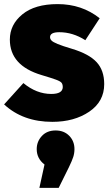

<svg xmlns="http://www.w3.org/2000/svg" viewBox="-25 -574 533 936"><path d="M230 20Q87 20 -5 -65L89 -169Q153 -116 225 -116Q280 -116 281 -149Q281 -163 275 -170.5Q269 -178 247 -186Q225 -194 178 -208Q23 -254 23 -381Q23 -454 84 -504Q145 -554 256 -554Q374 -554 461 -485L391 -378Q330 -417 264 -417Q219 -417 219 -393Q219 -384 226 -376.5Q233 -369 256 -359.5Q279 -350 326 -336Q409 -311 446 -271Q483 -231 483 -164Q483 -79 410 -29.5Q337 20 230 20ZM261 342H167L192 228Q154 199 154 153Q154 116 179 89Q204 62 246 62Q287 62 312.5 88Q338 114 338 153Q338 173 332 191.5Q326 210 311 241Z"/></svg>

Font: Trujillo Black
Style: Regular
Weight: 900
Designer: Fira Sans original fonts by bBox Type GmbH, Carrois Corporate GbR, & Edenspiekermann AG / Changes by Cristiano Sobral
Foundry: Fira Sans original fonts by bBox Type GmbH, Carrois Corporate GbR, & Edenspiekermann AG / Changes by Cristiano Sobral
Version: Version 4.301;July 28, 2020;FontCreator 13.0.0.2655 64-bit